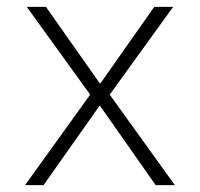

<svg xmlns="http://www.w3.org/2000/svg" viewBox="-20 -540 583 560"><path d="M114 -520 271 -297H273L430 -520H485L300 -264L490 0H434L272 -231H270L107 0H53L243 -264L58 -520Z"/></svg>

Font: M PLUS 1p Light
Style: Regular
Weight: 300
Version: Version 1.061